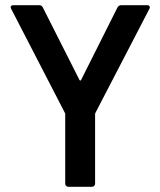

<svg xmlns="http://www.w3.org/2000/svg" viewBox="-20 -720 617 739"><path d="M229 -287 23 -686Q21 -690 21 -692Q21 -700 32 -700H131Q141 -700 145 -691L286 -412Q289 -408 292 -412L432 -691Q437 -700 446 -700H546Q553 -700 555.5 -696Q558 -692 555 -686L348 -287Q346 -283 346 -281V-13Q346 -8 342.5 -4.5Q339 -1 334 -1H243Q238 -1 234.5 -4.5Q231 -8 231 -13V-281Q231 -283 229 -287Z"/></svg>

Font: Barlow SemiBold
Style: Regular
Weight: 600
Designer: Jeremy Tribby
Foundry: Tribby Type
Version: Version 1.422